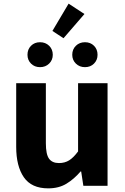

<svg xmlns="http://www.w3.org/2000/svg" viewBox="-20 -1021 686 1055"><path d="M245 14Q153 14 111 -47Q69 -108 69 -214V-564H232V-234Q232 -173 249.5 -149Q267 -125 304 -125Q336 -125 360 -140Q384 -155 409 -189V-564H571V0H438L426 -79H423Q387 -37 345 -11.5Q303 14 245 14ZM200 -652Q170 -652 150.5 -671.5Q131 -691 131 -720Q131 -750 150.5 -769.5Q170 -789 200 -789Q230 -789 250 -769.5Q270 -750 270 -720Q270 -691 250 -671.5Q230 -652 200 -652ZM329 -811 268 -851 357 -1001 444 -944ZM447 -652Q417 -652 397 -671.5Q377 -691 377 -720Q377 -750 397 -769.5Q417 -789 447 -789Q477 -789 496.5 -769.5Q516 -750 516 -720Q516 -691 496.5 -671.5Q477 -652 447 -652Z"/></svg>

Font: Noto Sans KR ExtraBold
Style: Regular
Weight: 800
Designer: Ryoko NISHIZUKA  (kana, bopomofo & ideographs); Paul D. Hunt (Latin, Greek & Cyrillic); Sandoll Communications , Soo-you
Foundry: Adobe
Version: Version 2.004-H2;hotconv 1.0.118;makeotfexe 2.5.65603